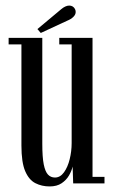

<svg xmlns="http://www.w3.org/2000/svg" viewBox="-20 -659 406 690"><path d="M158.5 11Q130 11 107 -0.8Q84 -12.5 70.5 -44Q57 -75.5 57 -136V-499.5H11V-523H132V-142.5Q132 -94.5 137.2 -68.2Q142.5 -42 152.5 -31.5Q162.5 -21 177.5 -21Q196.5 -21 210 -39.8Q223.5 -58.5 230.5 -87Q237.5 -115.5 237.5 -145V-499.5H193V-523H312.5V-23.5H355.5V0H243L241 -60.5Q237.5 -45 228 -28.5Q218.5 -12 201.5 -0.5Q184.5 11 158.5 11ZM126.5 -540.5 114.5 -554.5 200 -626Q207 -632 214.5 -635.5Q222 -639 229 -639Q235.5 -639 241 -635.8Q246.5 -632.5 249.5 -626.5Q252 -621.5 252 -616Q252 -606.5 243.5 -598.2Q235 -590 222.5 -585Z"/></svg>

Font: Imbue 48pt
Style: Regular
Weight: 400
Designer: Tyler Finck
Foundry: Etcetera Type Company
Version: Version 1.102